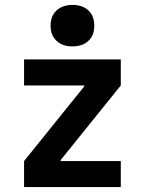

<svg xmlns="http://www.w3.org/2000/svg" viewBox="-20 -762 590 782"><path d="M78 0V-106L323 -410V-414H78V-520H472V-414L227 -110V-106H472V0ZM275 -573Q235 -573 210.5 -595.5Q186 -618 186 -657Q186 -697 210.5 -719.5Q235 -742 275 -742Q316 -742 340 -719.5Q364 -697 364 -657Q364 -618 340 -595.5Q316 -573 275 -573Z"/></svg>

Font: M PLUS Code Latin SemiExpanded SemiBold
Style: Regular
Weight: 600
Width: 6
Designer: Coji Morishita
Foundry: UNDERFOREST DESIGN
Version: Version 1.002; ttfautohint (v1.8.3)